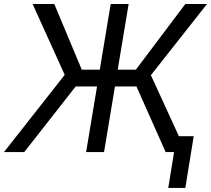

<svg xmlns="http://www.w3.org/2000/svg" viewBox="-38 -747 1037 943"><path d="M593.8 -727.3 540.1 -404.8H629.3L872.2 -727.3H978.7L703.1 -377.8L876.4 0H775.6L632.1 -322.4H526.6L473 0H384.9L438.6 -322.4H333.8L81 0H-18.5L279.8 -379.3L122.2 -727.3H228.7L363.6 -404.8H452.1L505.7 -727.3ZM913.4 -78.1 872.2 176.1H788.4L829.5 -78.1Z"/></svg>

Font: Inter UI
Style: Italic
Weight: 400
Italic angle: -9.39999°
Designer: Rasmus Andersson
Foundry: rsms
Version: 3.2;8d6f07862